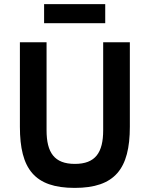

<svg xmlns="http://www.w3.org/2000/svg" viewBox="-20 -904 730 936"><path d="M195 -791H493V-884H195ZM77 -698V-286C77 -81 148 12 344 12C540 12 613 -81 613 -286V-698H483V-269C483 -160 445 -105 345 -105C245 -105 207 -160 207 -269V-698Z"/></svg>

Font: Braiins Sans SemiBold
Style: Regular
Weight: 600
Designer: Mike Abbink, Paul van der Laan, Pieter van Rosmalen, Jiri Chlebus, Lubos Buracinsky
Foundry: Bold Monday, Sudetype
Version: Version 1.000;hotconv 1.0.109;makeotfexe 2.5.65596